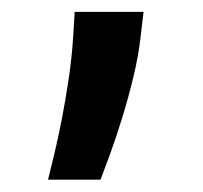

<svg xmlns="http://www.w3.org/2000/svg" viewBox="-20 -119 335 317"><path d="M59.3 177.6Q63.2 162.3 69.4 136.4Q75.6 110.4 81.9 78.7Q88.1 46.9 93.4 11.2Q98.7 -24.5 100.9 -59.7L103.3 -99.4H217L212.4 -60.4Q208.8 -27.3 200.3 7.8Q191.8 43 181.8 75.3Q171.9 107.6 162.1 134.4Q152.3 161.2 146 177.6Z"/></svg>

Font: Inter P Semi Bold
Style: Regular
Weight: 600
Designer: Rasmus Andersson
Foundry: rsms
Version: Version 3.018;git-588b23468